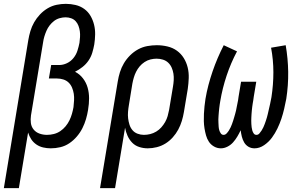

<svg xmlns="http://www.w3.org/2000/svg" viewBox="-43 -763 1563 998"><path d="M-23 215 104 -554Q108 -578 115 -601.5Q122 -625 134.5 -647Q147 -669 165 -688Q183 -707 205 -720Q227 -733 251.5 -738Q276 -743 299 -743Q325 -743 350 -737Q375 -731 395 -716.5Q415 -702 427.5 -680.5Q440 -659 446 -634.5Q452 -610 451.5 -584Q451 -558 447 -532Q443 -510 436.5 -488.5Q430 -467 417 -448Q404 -429 385.5 -414.5Q367 -400 347 -390Q371 -378 388 -356Q405 -334 412.5 -307.5Q420 -281 420 -252Q420 -223 415 -194V-193Q411 -168 404 -144Q397 -120 385.5 -97Q374 -74 356.5 -53.5Q339 -33 317.5 -18.5Q296 -4 271 2Q246 8 221 8Q201 8 181.5 3.5Q162 -1 146 -12Q130 -23 119.5 -39Q109 -55 103 -74L55 215ZM201 -62Q219 -62 237 -66.5Q255 -71 270.5 -81.5Q286 -92 298 -106.5Q310 -121 318 -137.5Q326 -154 331 -171.5Q336 -189 339 -206Q341 -224 342 -241.5Q343 -259 340.5 -275.5Q338 -292 331.5 -307.5Q325 -323 313.5 -334Q302 -345 286 -350Q270 -355 253 -355H211L223 -425H264Q285 -425 305 -434.5Q325 -444 339 -461.5Q353 -479 359.5 -499.5Q366 -520 370 -540Q372 -555 373 -570.5Q374 -586 372 -600.5Q370 -615 365 -628.5Q360 -642 350.5 -652.5Q341 -663 327 -668Q313 -673 298 -673Q283 -673 267 -668.5Q251 -664 238 -654Q225 -644 215 -631Q205 -618 198.5 -603Q192 -588 187.5 -573Q183 -558 181 -543L118 -163Q115 -143 117.5 -123.5Q120 -104 132 -89.5Q144 -75 162.5 -68.5Q181 -62 201 -62Z M477 215 569 -339Q573 -364 580.5 -388Q588 -412 601 -434Q614 -456 633 -475Q652 -494 675 -506.5Q698 -519 723 -523.5Q748 -528 772 -528Q800 -528 827.5 -521.5Q855 -515 876.5 -499.5Q898 -484 912 -461.5Q926 -439 932.5 -412.5Q939 -386 938 -357.5Q937 -329 933 -301L913 -181Q909 -157 902 -134Q895 -111 883.5 -89.5Q872 -68 855 -49Q838 -30 817 -17Q796 -4 772 2Q748 8 725 8Q702 8 680.5 1Q659 -6 644 -21.5Q629 -37 620 -57Q611 -77 607 -99L555 215ZM705 -62Q721 -62 737.5 -66Q754 -70 769 -79Q784 -88 795.5 -101Q807 -114 815.5 -129Q824 -144 828.5 -160Q833 -176 836 -192L856 -312Q859 -329 860 -346.5Q861 -364 858.5 -380Q856 -396 849.5 -411Q843 -426 831.5 -437Q820 -448 804 -453Q788 -458 771 -458Q755 -458 739 -454Q723 -450 708.5 -440.5Q694 -431 683 -418Q672 -405 664.5 -390Q657 -375 652.5 -359.5Q648 -344 645 -328L627 -217Q624 -200 622.5 -182Q621 -164 623 -147.5Q625 -131 630 -115Q635 -99 645.5 -86.5Q656 -74 672 -68Q688 -62 705 -62Z M1105 8Q1086 8 1069.5 -1.5Q1053 -11 1043 -26Q1033 -41 1028 -59Q1023 -77 1020 -95.5Q1017 -114 1016.5 -133Q1016 -152 1017 -171.5Q1018 -191 1020 -210.5Q1022 -230 1025 -249Q1031 -285 1040.5 -321Q1050 -357 1062 -392Q1074 -427 1088.5 -461Q1103 -495 1120 -528L1189 -496Q1157 -436 1135 -370Q1113 -304 1102 -238Q1100 -229 1099 -219.5Q1098 -210 1096.5 -200Q1095 -190 1094.5 -180.5Q1094 -171 1093 -161.5Q1092 -152 1092 -142.5Q1092 -133 1092.5 -123.5Q1093 -114 1093.5 -105Q1094 -96 1096.5 -87Q1099 -78 1104.5 -70Q1110 -62 1119 -62Q1128 -62 1135 -69.5Q1142 -77 1147 -85Q1152 -93 1156 -101.5Q1160 -110 1163 -118.5Q1166 -127 1169 -136Q1172 -145 1174.5 -154Q1177 -163 1179.5 -171.5Q1182 -180 1184 -189Q1186 -198 1187.5 -207Q1189 -216 1191 -224.5Q1193 -233 1194.5 -242Q1196 -251 1197 -260L1210 -338H1289L1276 -260Q1275 -251 1273.5 -242Q1272 -233 1270.5 -224.5Q1269 -216 1268 -207Q1267 -198 1266 -189Q1265 -180 1264.5 -171Q1264 -162 1263.5 -153.5Q1263 -145 1263 -136Q1263 -127 1263.5 -118.5Q1264 -110 1265 -101.5Q1266 -93 1268.5 -84.5Q1271 -76 1276 -69Q1281 -62 1290 -62Q1299 -62 1305.5 -69.5Q1312 -77 1317 -85Q1322 -93 1326 -101.5Q1330 -110 1333 -118.5Q1336 -127 1339 -135.5Q1342 -144 1344.5 -153Q1347 -162 1349 -170.5Q1351 -179 1353 -188Q1355 -197 1357 -205.5Q1359 -214 1361 -223Q1363 -232 1364.5 -240.5Q1366 -249 1368 -258Q1378 -323 1378 -387.5Q1378 -452 1366 -515L1442 -528Q1454 -459 1455 -389.5Q1456 -320 1445 -249Q1440 -223 1434 -197Q1428 -171 1419.5 -145.5Q1411 -120 1399 -95Q1387 -70 1370.5 -47.5Q1354 -25 1330 -8.5Q1306 8 1280 8Q1262 8 1248 -0.5Q1234 -9 1226 -23Q1218 -37 1214 -53Q1210 -69 1208 -86Q1200 -69 1190.5 -53Q1181 -37 1168.5 -23Q1156 -9 1139 -0.5Q1122 8 1105 8Z"/></svg>

Font: Iosevka Gothic
Style: Italic
Weight: 400
Italic angle: -9°
Monospace: yes
Designer: Belleve Invis
Foundry: Belleve Invis
Version: Version 15.5.1; ttfautohint (v1.8.4)